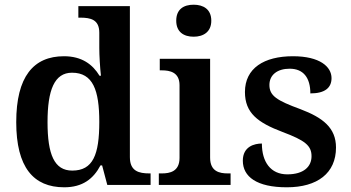

<svg xmlns="http://www.w3.org/2000/svg" viewBox="-20 -786 1490 816"><path d="M253 10C331 10 377 -26 407 -83H414L436 0H620V-49H615C571 -49 532 -58 532 -118V-760H313V-711H321C365 -711 402 -703 402 -647V-582C402 -550 405 -500 409 -464H403C374 -512 328 -547 252 -547C122 -547 49 -460 49 -267C49 -75 122 10 253 10ZM287 -61C211 -61 182 -129 182 -267C182 -403 211 -477 286 -477C375 -477 402 -403 402 -268C402 -128 375 -61 287 -61Z M803 -630C844 -630 878 -650 878 -698C878 -747 844 -766 803 -766C761 -766 729 -747 729 -698C729 -650 761 -630 803 -630ZM655 0H960V-49H948C913 -49 873 -57 873 -116V-536H659V-487H668C702 -487 743 -479 743 -424V-115C743 -57 702 -49 668 -49H655Z M1199 10C1329 10 1408 -50 1408 -159C1408 -243 1352 -286 1257 -322C1156 -359 1125 -379 1125 -425C1125 -468 1159 -494 1211 -494C1270 -494 1299 -455 1299 -389C1361 -389 1389 -413 1389 -454C1389 -502 1340 -547 1225 -547C1102 -547 1021 -496 1021 -395C1021 -306 1075 -265 1181 -225C1277 -189 1304 -167 1304 -122C1304 -78 1271 -45 1201 -45C1130 -45 1093 -98 1093 -176C1062 -176 1012 -164 1012 -103C1012 -35 1071 10 1199 10Z"/></svg>

Font: Noto Serif Tamil SemiBold
Style: Italic
Weight: 600
Italic angle: -12°
Designer: Indian Type Foundry, Tom Grace, and the Monotype Design Team
Foundry: Monotype Imaging Inc.
Version: Version 2.003